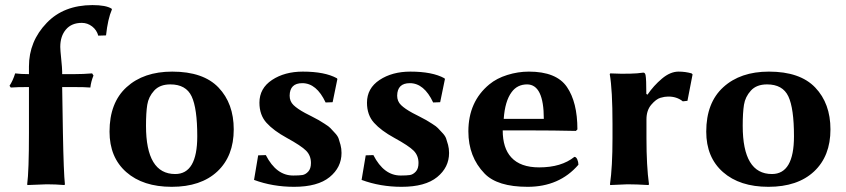

<svg xmlns="http://www.w3.org/2000/svg" viewBox="-20 -718 3296 748"><path d="M222.2 -378.9 225.1 -200.2Q228 -44.4 232.9 0L231 2.9Q195.8 0 162.1 0Q162.1 0 86.9 2.9L85.9 0Q92.8 -50.8 92.8 -200.2V-378.9Q45.9 -378.9 22 -377L17.1 -383.8Q30.3 -403.8 39.1 -432.1Q61 -429.2 92.8 -429.2V-459Q92.8 -557.1 162.1 -628.9Q228 -697.8 339.8 -698.2Q393.1 -698.2 415 -684.1L416 -681.2Q399.9 -644 393.1 -580.1L362.8 -579.1Q356.9 -601.1 338.9 -615Q320.8 -628.9 298.8 -628.9Q258.8 -628.9 236.8 -603Q214.8 -577.1 214.8 -535.2Q214.8 -523.9 218.5 -488Q222.2 -452.1 222.2 -439V-429.2H269Q304.2 -429.2 338.9 -432.1L344.2 -423.8Q334.5 -399.9 332 -377Q312 -378.9 259.8 -378.9Z M406.7 -205.1Q406.7 -317.9 473.1 -378.4Q539.6 -439 650.9 -439Q772 -439 831.3 -377Q890.6 -314.9 890.6 -213.9Q890.6 -109.9 826.7 -50Q762.7 9.8 648.9 9.8Q537.1 9.8 471.9 -47.6Q406.7 -105 406.7 -205.1ZM643.6 -389.2Q602.5 -389.2 580.6 -365Q558.6 -340.8 553.7 -309.8Q548.8 -278.8 548.8 -228Q548.8 -40 662.6 -40Q748.5 -40 748.5 -187Q748.5 -295.9 726.6 -342.5Q704.6 -389.2 643.6 -389.2Z M985.8 -112.8 1015.6 -113.8Q1056.6 -33.7 1122.6 -34.2Q1145.5 -34.2 1158 -36.1Q1170.4 -38.1 1180.9 -49.6Q1191.4 -61 1191.4 -83Q1191.4 -111.8 1172.6 -130.9Q1153.8 -149.9 1096.7 -181.2Q1045.9 -209 1018.3 -239.5Q990.7 -270 990.7 -317.9Q990.7 -374 1039.8 -406.5Q1088.9 -439 1159.7 -439Q1245.6 -439 1292.5 -413.1L1294.4 -410.2L1275.9 -319.8L1248.5 -318.8Q1213.4 -394 1157.7 -394Q1108.9 -394 1108.4 -345.2Q1108.4 -323.2 1123.5 -308.6Q1138.7 -293.9 1168.5 -277.8Q1172.4 -275.9 1194.6 -264.4Q1216.8 -252.9 1221.7 -250Q1226.6 -247.1 1244.1 -236.1Q1261.7 -225.1 1267.1 -219Q1272.5 -212.9 1283.9 -200.9Q1295.4 -189 1299.1 -178.5Q1302.7 -168 1306.6 -153.6Q1310.5 -139.2 1310.5 -122.1Q1310.5 -65.9 1264.2 -28.1Q1217.8 9.8 1125.5 9.8Q1042.5 9.8 969.7 -17.1Z M1404.8 -112.8 1434.6 -113.8Q1475.6 -33.7 1541.5 -34.2Q1564.5 -34.2 1576.9 -36.1Q1589.4 -38.1 1599.9 -49.6Q1610.4 -61 1610.4 -83Q1610.4 -111.8 1591.6 -130.9Q1572.8 -149.9 1515.6 -181.2Q1464.8 -209 1437.3 -239.5Q1409.7 -270 1409.7 -317.9Q1409.7 -374 1458.7 -406.5Q1507.8 -439 1578.6 -439Q1664.6 -439 1711.4 -413.1L1713.4 -410.2L1694.8 -319.8L1667.5 -318.8Q1632.3 -394 1576.7 -394Q1527.8 -394 1527.3 -345.2Q1527.3 -323.2 1542.5 -308.6Q1557.6 -293.9 1587.4 -277.8Q1591.3 -275.9 1613.5 -264.4Q1635.7 -252.9 1640.6 -250Q1645.5 -247.1 1663.1 -236.1Q1680.7 -225.1 1686 -219Q1691.4 -212.9 1702.9 -200.9Q1714.4 -189 1718 -178.5Q1721.7 -168 1725.6 -153.6Q1729.5 -139.2 1729.5 -122.1Q1729.5 -65.9 1683.1 -28.1Q1636.7 9.8 1544.4 9.8Q1461.4 9.8 1388.7 -17.1Z M1942.4 -254.9H2098.6Q2098.6 -388.7 2033.7 -389.2Q1995.1 -389.2 1973.1 -358.9Q1947.3 -324.2 1942.4 -254.9ZM2217.8 -106.9Q2224.6 -106.9 2229 -96.9Q2233.4 -86.9 2233.4 -76.2Q2159.2 9.8 2035.6 9.8Q1917.5 9.8 1867.7 -42Q1804.7 -106.9 1804.7 -206.1Q1804.7 -321.8 1886.2 -389.2Q1915 -413.1 1956.5 -426Q1998 -439 2040.5 -439Q2147.5 -439 2188.5 -379.4Q2229.5 -319.8 2229.5 -213.9L2223.6 -208Q2137.7 -210 2038.1 -210H1938.5Q1938.5 -141.1 1971.7 -105Q2007.3 -65.9 2080.6 -65.9Q2167 -65.9 2217.8 -106.9Z M2502.4 -349.1Q2526.4 -384.3 2558.8 -411.6Q2591.3 -439 2623.5 -439Q2650.4 -439 2674.3 -432.1L2678.2 -428.2L2658.2 -325.2L2640.1 -323.2Q2616.2 -342.3 2582.5 -341.8Q2569.3 -341.8 2552.7 -336.9Q2536.1 -332 2517.3 -310.1Q2498.5 -288.1 2498.5 -252.9V-180.2Q2498.5 -71.3 2508.3 0L2506.3 2.9Q2458.5 0 2424.3 0L2357.4 2.9L2356.4 0Q2366.2 -67.9 2366.2 -180.2V-234.9Q2366.2 -367.7 2355.5 -429.2L2357.4 -432.1Q2442.4 -428.2 2486.3 -435.1Q2493.2 -435.1 2495.1 -424.8Q2498 -409.2 2498 -352.1Z M2731.4 -205.1Q2731.4 -317.9 2797.9 -378.4Q2864.3 -439 2975.6 -439Q3096.7 -439 3156 -377Q3215.3 -314.9 3215.3 -213.9Q3215.3 -109.9 3151.4 -50Q3087.4 9.8 2973.6 9.8Q2861.8 9.8 2796.6 -47.6Q2731.4 -105 2731.4 -205.1ZM2968.3 -389.2Q2927.2 -389.2 2905.3 -365Q2883.3 -340.8 2878.4 -309.8Q2873.5 -278.8 2873.5 -228Q2873.5 -40 2987.3 -40Q3073.2 -40 3073.2 -187Q3073.2 -295.9 3051.3 -342.5Q3029.3 -389.2 2968.3 -389.2Z"/></svg>

Font: Linux Biolinum
Style: Bold
Weight: 700
Designer: Philipp H. Poll
Foundry: Philipp H. Poll
Version: Version 1.3.2 ; ttfautohint (v0.9)